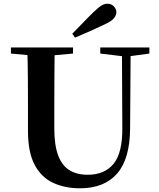

<svg xmlns="http://www.w3.org/2000/svg" viewBox="-20 -997 858 1036"><path d="M370 -815Q400 -845 429 -875.5Q458 -906 485 -932Q511 -957 527.5 -967Q544 -977 559 -977Q581 -977 594.5 -962.5Q608 -948 608 -931Q608 -916 595.5 -899.5Q583 -883 546 -866Q506 -847 466 -829Q426 -811 385 -794ZM412 19Q329 19 265.5 -11Q202 -41 166.5 -108.5Q131 -176 131 -290V-401Q131 -485 130.5 -570.5Q130 -656 127 -741H275Q274 -656 273.5 -571.5Q273 -487 273 -401V-305Q273 -213 294 -158Q315 -103 355 -78.5Q395 -54 453 -54Q545 -54 593.5 -114Q642 -174 640 -312L638 -741H685L682 -304Q681 -139 611.5 -60Q542 19 412 19ZM39 -708V-741H374V-708L219 -694H192ZM521 -708V-741H786V-708L675 -693H646Z"/></svg>

Font: Noto Serif SC ExtraLight
Style: Bold
Weight: 700
Version: Version 2.002-H1;hotconv 1.1.0;makeotfexe 2.6.0